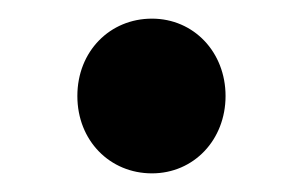

<svg xmlns="http://www.w3.org/2000/svg" viewBox="-20 -164 325 206"><path d="M143 22C188 22 222 -14 222 -61C222 -108 188 -144 143 -144C98 -144 63 -109 63 -61C63 -13 98 22 143 22Z"/></svg>

Font: Falling Sky
Style: Med
Weight: 500
Designer: Paul D. Hunt
Foundry: Adobe Systems Incorporated
Version: Version 1.02